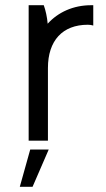

<svg xmlns="http://www.w3.org/2000/svg" viewBox="-20 -540 406 737"><path d="M90 0H164V-279C164 -384 220 -445 317 -445C325 -445 331 -444 338 -442V-520H330C261 -520 203 -493 163 -449C161 -474 155 -501 148 -520H90ZM56 177H105L167 34H96Z"/></svg>

Font: Fixel Display Regular
Style: Regular
Weight: 400
Designer: AlfaBravo + MacPaw
Foundry: Kyrylo Tkachov, Marchela Mozhyna, Serhii Makarenko, Maria Weinstein, Zakhar Kryvoshyya
Version: Version 1.211